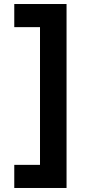

<svg xmlns="http://www.w3.org/2000/svg" viewBox="-20 -765 456 955"><path d="M51 170H311V-745H51V-630H179V55H51Z"/></svg>

Font: Plus Jakarta Sans
Style: Bold
Weight: 700
Designer: Gumpita Rahayu
Foundry: Tokotype
Version: Version 2.004; ttfautohint (v1.8.3)